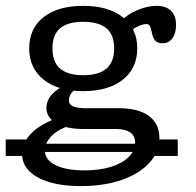

<svg xmlns="http://www.w3.org/2000/svg" viewBox="-29 -447 675 660"><path d="M87.9 75.3V47H475.4L465.7 75.3ZM-9.3 89V32.5H87.9V89ZM462.5 89 483.4 32.5H582V89ZM248.7 192.7Q155.9 192.7 101.4 163.1Q47 133.4 47 82.7Q47 44.4 77 12.9Q107 -18.6 166.2 -40.8L221.3 -17.2Q176.4 -6.9 150.8 18Q125.2 42.9 125.2 70Q125.2 102.4 161.8 120.6Q198.3 138.7 261.5 138.7Q312.8 138.7 352 126.7Q391.3 114.6 413.4 92.6Q435.5 70.6 435.5 42.7Q435.5 20.4 418.7 8.4Q401.9 -3.5 371.3 -3.5H258.5Q199.9 -3.5 165.2 -23.1Q130.5 -42.8 130.5 -75.8Q130.5 -96.7 143.2 -114.7Q155.9 -132.6 182.3 -147.9L230.7 -140.7Q219.3 -132.5 213.6 -122.8Q207.9 -113.1 207.9 -101.2Q207.9 -88.1 222.2 -81.5Q236.6 -75 264.2 -75H380.4Q446.5 -75 482.7 -48.4Q518.9 -21.9 518.9 27.2Q518.9 75.2 484.3 112.9Q449.7 150.6 388.9 171.7Q328.1 192.7 248.7 192.7ZM256.8 -133.7Q170.6 -133.7 121 -173.2Q71.4 -212.7 71.4 -280.6Q71.4 -349.3 120.9 -388.1Q170.5 -426.9 256.8 -426.9Q343.8 -426.9 393.3 -387.8Q442.8 -348.7 442.8 -280.6Q442.8 -212.6 393.3 -173.2Q343.8 -133.7 256.8 -133.7ZM257 -188.5Q310.5 -188.5 337 -211.2Q363.4 -234 363.4 -280.6Q363.4 -327.3 337 -349.7Q310.5 -372 257 -372Q203.6 -372 177.5 -349.7Q151.3 -327.3 151.3 -280.6Q151.3 -234 177.5 -211.3Q203.6 -188.5 257 -188.5ZM530.3 -298.3Q511.7 -298.3 504 -308.3Q496.3 -318.2 493.7 -331.3Q491.1 -344.5 487.7 -354.4Q484.3 -364.4 474.4 -364.4Q467.1 -364.4 456.8 -361.1Q446.4 -357.8 435.7 -351.3Q425 -344.8 414.6 -335L386.9 -374.6Q409 -398 443.5 -412.4Q478.1 -426.9 509.6 -426.9Q541.5 -426.9 558.8 -409.9Q576.1 -393 576.1 -361.6Q576.1 -332.1 563.4 -315.2Q550.7 -298.3 530.3 -298.3Z"/></svg>

Font: Playfair 5pt SemiExpanded Light
Style: Regular
Weight: 300
Width: 6
Designer: Claus Eggers Sørensen
Foundry: Claus Eggers Sørensen
Version: Version 2.203